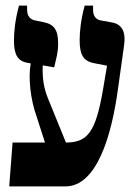

<svg xmlns="http://www.w3.org/2000/svg" viewBox="-20 -667 483 687"><path d="M13 0H214C324 0 379 -174 403 -355L424 -505C431 -556 415 -581 379 -587L340 -594C324 -597 313 -609 313 -632V-647H283C269 -595 265 -554 265 -523C265 -473 277 -449 316 -441L363 -432L348 -343C322 -194 293 -157 216 -157L152 -314C136 -353 131 -390 133 -433L174 -426C181 -459 188 -477 188 -511C188 -560 174 -580 135 -588L105 -594C90 -597 77 -608 77 -632V-647H48C34 -595 30 -554 30 -522C30 -473 42 -448 80 -442L90 -440C80 -388 90 -309 110 -253L141 -157H25Z"/></svg>

Font: Noto Serif Hebrew ExtraCondensed ExtraBold
Style: Regular
Weight: 800
Width: 2
Designer: Monotype Design Team
Foundry: Monotype Imaging Inc.
Version: Version 2.004